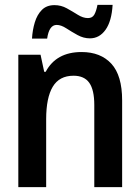

<svg xmlns="http://www.w3.org/2000/svg" viewBox="-20 -766 570 786"><path d="M55 0V-542H146L161 -472H167Q210 -553 314 -553Q392 -553 436 -505Q480 -457 480 -355V0H366V-336Q366 -398 345.5 -427Q325 -456 281 -456Q223 -456 196 -411Q169 -366 169 -278V0ZM111 -608Q113 -643 122.5 -674.5Q132 -706 151.5 -725.5Q171 -745 203 -745Q230 -745 253.5 -732Q277 -719 298.5 -705.5Q320 -692 340 -692Q358 -692 366 -706Q374 -720 379 -746H441Q437 -679 412 -644Q387 -609 348 -609Q322 -609 297.5 -622.5Q273 -636 251.5 -650Q230 -664 212 -664Q181 -664 173 -608Z"/></svg>

Font: Noto Sans Mono Condensed SemiBold
Style: Regular
Weight: 600
Width: 3
Designer: Monotype Design Team
Foundry: Monotype Imaging Inc.
Version: Version 2.014